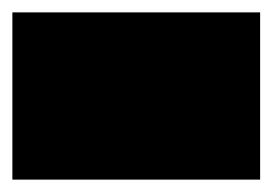

<svg xmlns="http://www.w3.org/2000/svg" viewBox="-20 -290 440 310"><path d="M0 0H400V-270H0ZM0 0Q0 0 0 0Q0 0 0 0Q0 0 0 0Q0 0 0 0Q0 0 0 0Q0 0 0 0H400Q400 0 400 0Q400 0 400 0Q400 0 400 0Q400 0 400 0Q400 0 400 0Q400 0 400 0ZM0 -270Q0 -270 0 -270Q0 -270 0 -270Q0 -270 0 -270Q0 -270 0 -270Q0 -270 0 -270Q0 -270 0 -270H400Q400 -270 400 -270Q400 -270 400 -270Q400 -270 400 -270Q400 -270 400 -270Q400 -270 400 -270Q400 -270 400 -270Z"/></svg>

Font: Wavefont
Style: Regular
Weight: 400
Monospace: yes
Version: Version 3.003